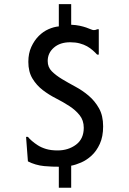

<svg xmlns="http://www.w3.org/2000/svg" viewBox="-20 -797 613 910"><path d="M258.8 -6.8Q245.1 -6.8 227.5 -7.3Q210 -7.8 189.5 -9.8Q168.9 -11.7 148.9 -17.6Q128.9 -23.4 112.3 -32.2L103.5 -148.4H112.3Q119.1 -139.6 130.9 -129.4Q142.6 -119.1 159.2 -108.4Q175.8 -97.7 198.7 -90.8Q221.7 -84 252.9 -84Q303.7 -84 340.3 -111.3Q377 -138.7 377 -191.4Q377 -226.6 357.4 -251Q337.9 -275.4 308.6 -294.4Q279.3 -313.5 245.6 -330.6Q211.9 -347.7 182.6 -370.1Q153.3 -392.6 133.8 -424.8Q114.3 -457 114.3 -503.9Q114.3 -543.9 128.4 -574.7Q142.6 -605.5 163.6 -626.5Q184.6 -647.5 210 -658.7Q235.4 -669.9 258.8 -671.9V-777.3H317.4V-679.7Q340.8 -678.7 358.4 -674.8Q376 -670.9 388.7 -666.5Q401.4 -662.1 410.2 -658.2Q418.9 -654.3 424.8 -654.3Q429.7 -654.3 433.1 -655.3Q436.5 -656.2 440.4 -658.2H448.2V-538.1H440.4Q431.6 -547.9 419.4 -558.6Q407.2 -569.3 392.6 -577.6Q377.9 -585.9 357.9 -591.3Q337.9 -596.7 312.5 -596.7Q264.6 -596.7 235.4 -571.3Q206.1 -545.9 206.1 -507.8Q206.1 -478.5 225.6 -459Q245.1 -439.5 274.4 -421.9Q303.7 -404.3 337.4 -386.2Q371.1 -368.2 400.4 -343.3Q429.7 -318.4 449.2 -283.7Q468.8 -249 468.8 -198.2Q468.8 -149.4 453.1 -115.2Q437.5 -81.1 414.1 -59.6Q390.6 -38.1 364.7 -26.9Q338.9 -15.6 317.4 -11.7V92.8H258.8Z"/></svg>

Font: Padauk Grand Pro
Style: Regular
Weight: 400
Designer: Debbi Hosken
Foundry: SIL
Version: Version 2.8.2